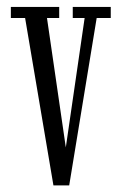

<svg xmlns="http://www.w3.org/2000/svg" viewBox="-20 -544 349 566"><path d="M137.5 2.5 54 -491H12V-523.5H154.5V-491H118.5L174 -109.5L229.5 -491H194.5V-523.5H306.5V-491H265L184 2.5Z"/></svg>

Font: Imbue Thin 10pt Light
Style: Regular
Weight: 300
Version: Version 1.102